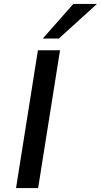

<svg xmlns="http://www.w3.org/2000/svg" viewBox="-20 -962 516 982"><path d="M62 0 174 -705H287L175 0ZM199 -765 355 -942H476L281 -765Z"/></svg>

Font: Nunito Sans 10pt SemiExpanded SemiBold
Style: Italic
Weight: 600
Width: 6
Italic angle: -9°
Designer: Vernon Adams
Foundry: Vernon Adams
Version: Version 3.101;gftools[0.9.27]